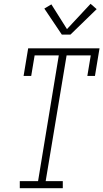

<svg xmlns="http://www.w3.org/2000/svg" viewBox="-20 -989 543 1009"><path d="M84 0V-37H180L289 -698H162L144 -590H104L128 -735H503L479 -590H439L457 -698H330L220 -37H310V0ZM305 -807 213 -944 250 -966 332 -836 456 -969 488 -941 350 -807Z"/></svg>

Font: Iosevka Curly Slab XLtObl
Style: Regular
Weight: 200
Italic angle: -9°
Monospace: yes
Designer: Belleve Invis
Foundry: Belleve Invis
Version: Version 11.1.0; ttfautohint (v1.8.3)